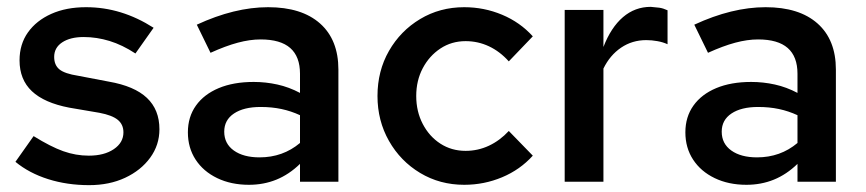

<svg xmlns="http://www.w3.org/2000/svg" viewBox="-20 -530 2525 560"><path d="M240 10Q176 10 120.5 -7.5Q65 -25 25 -58L78 -133Q128 -102 164.5 -89Q201 -76 239 -76Q284 -76 312 -95Q340 -114 340 -144Q340 -167 323.5 -180.5Q307 -194 270 -201L182 -216Q109 -230 73 -264Q37 -298 37 -354Q37 -401 61.5 -435.5Q86 -470 129.5 -489.5Q173 -509 231 -509Q283 -509 332 -494Q381 -479 428 -449L375 -374Q337 -399 299.5 -410.5Q262 -422 224 -422Q185 -422 161.5 -406.5Q138 -391 138 -364Q138 -340 153.5 -327.5Q169 -315 208 -309L297 -292Q372 -279 408.5 -244.5Q445 -210 445 -153Q445 -107 418 -70Q391 -33 345 -11.5Q299 10 240 10Z M706 9Q654 9 613.5 -10.5Q573 -30 550.5 -64.5Q528 -99 528 -144Q528 -189 551.5 -222Q575 -255 618 -273Q661 -291 720 -291Q755 -291 789 -283.5Q823 -276 855 -259V-315Q855 -365 826.5 -390Q798 -415 740 -415Q709 -415 673.5 -405.5Q638 -396 594 -376L554 -458Q664 -509 762 -509Q860 -509 913.5 -461.5Q967 -414 967 -327V0H855V-52Q823 -21 786 -6Q749 9 706 9ZM634 -146Q634 -111 662 -91Q690 -71 737 -71Q771 -71 800.5 -81.5Q830 -92 855 -113V-194Q829 -206 801 -212Q773 -218 740 -218Q691 -218 662.5 -199Q634 -180 634 -146Z M1334 9Q1263 9 1205.5 -25.5Q1148 -60 1114.5 -119Q1081 -178 1081 -250Q1081 -323 1114.5 -381.5Q1148 -440 1205.5 -474.5Q1263 -509 1334 -509Q1392 -509 1444.5 -487Q1497 -465 1534 -424L1464 -351Q1438 -380 1406 -395Q1374 -410 1338 -410Q1297 -410 1264.5 -388.5Q1232 -367 1213 -331Q1194 -295 1194 -250Q1194 -205 1213 -168.5Q1232 -132 1264.5 -111Q1297 -90 1338 -90Q1374 -90 1406 -105Q1438 -120 1464 -148L1534 -76Q1497 -35 1444.5 -13Q1392 9 1334 9Z M1627 0V-501H1740V-393Q1762 -450 1797 -480Q1832 -510 1878 -510Q1892 -509 1903 -507.5Q1914 -506 1927 -500V-401Q1914 -407 1897.5 -410Q1881 -413 1865 -413Q1824 -413 1791.5 -391Q1759 -369 1740 -330V0Z M2157 9Q2105 9 2064.5 -10.5Q2024 -30 2001.5 -64.5Q1979 -99 1979 -144Q1979 -189 2002.5 -222Q2026 -255 2069 -273Q2112 -291 2171 -291Q2206 -291 2240 -283.5Q2274 -276 2306 -259V-315Q2306 -365 2277.5 -390Q2249 -415 2191 -415Q2160 -415 2124.5 -405.5Q2089 -396 2045 -376L2005 -458Q2115 -509 2213 -509Q2311 -509 2364.5 -461.5Q2418 -414 2418 -327V0H2306V-52Q2274 -21 2237 -6Q2200 9 2157 9ZM2085 -146Q2085 -111 2113 -91Q2141 -71 2188 -71Q2222 -71 2251.5 -81.5Q2281 -92 2306 -113V-194Q2280 -206 2252 -212Q2224 -218 2191 -218Q2142 -218 2113.5 -199Q2085 -180 2085 -146Z"/></svg>

Font: Red Hat Text Medium
Style: Regular
Weight: 500
Designer: Pentagram, MCKL
Foundry: Pentagram, MCKL
Version: Version 1.023